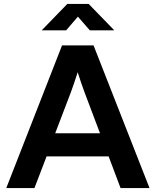

<svg xmlns="http://www.w3.org/2000/svg" viewBox="-20 -961 796 981"><path d="M12 0 297 -729H458L744 0H596L535 -162H218L156 0ZM343 -492 262 -280H491L411 -492Q395 -535 377 -592Q368 -563 359.5 -539Q351 -515 343 -492ZM193 -806 324 -941H433L564 -806H439L378 -876L318 -806Z"/></svg>

Font: BDO Grotesk DemiBold
Style: Regular
Weight: 600
Designer: Deni Anggara
Foundry: Lokal Container
Version: Version 2.000